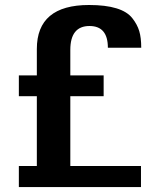

<svg xmlns="http://www.w3.org/2000/svg" viewBox="-20 -756 613 776"><path d="M128.9 -558.1Q128.9 -735.8 339.8 -735.8Q473.6 -735.8 515.1 -682.1Q534.7 -657.2 542.7 -630.6Q550.8 -604 550.8 -563H416Q416 -650.9 341.8 -650.9Q264.2 -650.9 264.2 -554.2V-451.2H398.9V-367.2H264.2V-85H549.8V0H56.2V-85H128.9V-367.2H56.2V-451.2H128.9Z"/></svg>

Font: Perun
Style: Bold
Weight: 700
Foundry: Copyright (c) Stefan Peev, Context Ltd, 2016
Version: Version 1.0000